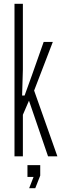

<svg xmlns="http://www.w3.org/2000/svg" viewBox="-20 -820 351 1007"><path d="M56 0V-800H100V-456L96 -319H109L148 -427L209 -600H257L159 -345L281 0H232L132 -292L100 -218V0ZM124 108V46H191V101L165 167H133L156 108Z"/></svg>

Font: Big Shoulders Display Light
Style: Regular
Weight: 300
Designer: Patric King
Foundry: XO Type Co
Version: Version 1.000; ttfautohint (v1.8.2)